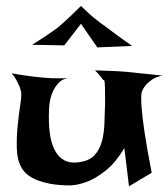

<svg xmlns="http://www.w3.org/2000/svg" viewBox="-20 -698 571 652"><path d="M19.5 -449.2Q44.9 -444.3 64 -441.9Q83 -439.5 96.7 -437.5Q112.3 -435.5 124 -434.6Q135.7 -433.6 151.4 -432.6Q177.7 -431.6 225.6 -432.6Q197.3 -434.6 181.2 -418.5Q165 -402.3 157.2 -381.8Q147.5 -357.4 146.5 -325.2Q144.5 -282.2 148.9 -247.6Q153.3 -212.9 165.5 -189Q177.7 -165 198.2 -153.8Q218.8 -142.6 251 -147.5Q283.2 -152.3 300.3 -170.4Q317.4 -188.5 325.2 -215.3Q333 -242.2 334.5 -276.4Q335.9 -310.5 336.9 -347.7Q336.9 -384.8 336.4 -400.9Q335.9 -417 335 -421.9Q334 -426.8 332 -426.3Q330.1 -425.8 327.1 -430.7Q325.2 -434.6 321.3 -438.5Q318.4 -442.4 313.5 -447.8Q308.6 -453.1 302.7 -459Q328.1 -458 348.1 -457.5Q368.2 -457 381.8 -456.1Q397.5 -455.1 409.2 -454.1Q419.9 -453.1 437.5 -451.2Q452.1 -449.2 475.6 -447.3Q499 -445.3 531.2 -441.4Q508.8 -436.5 495.1 -426.8Q481.4 -417 473.6 -407.2Q464.8 -396.5 460.9 -383.8Q458 -367.2 460.9 -333Q462.9 -302.7 470.7 -250Q478.5 -197.3 495.1 -111.3L418 -65.4L402.3 -195.3Q374 -147.5 342.3 -121.6Q310.5 -95.7 283.2 -84Q251 -70.3 220.7 -68.4Q180.7 -68.4 151.9 -73.7Q123 -79.1 102.5 -87.9Q82 -96.7 69.8 -107.9Q57.6 -119.1 51.8 -130.9Q38.1 -155.3 37.1 -193.8Q36.1 -232.4 40 -271Q43.9 -309.6 48.8 -341.8Q53.7 -374 51.8 -385.7Q49.8 -394.5 45.9 -405.3Q42 -414.1 36.1 -425.3Q30.3 -436.5 19.5 -449.2ZM88.9 -545.9Q115.2 -562.5 132.3 -573.7Q149.4 -585 160.2 -592.8Q171.9 -601.6 178.7 -606.4Q184.6 -611.3 195.3 -621.1Q204.1 -628.9 218.8 -642.6Q233.4 -656.2 254.9 -677.7Q289.1 -644.5 308.6 -629.9Q319.3 -621.1 328.1 -615.2Q336.9 -609.4 350.6 -598.6Q362.3 -589.8 381.3 -575.7Q400.4 -561.5 428.7 -542L310.5 -537.1L254.9 -617.2L198.2 -543.9Z"/></svg>

Font: Lakki Reddy
Style: Regular
Weight: 400
Designer: Appaji Ambarisha Darbha
Version: Version 1.0.4; ttfautohint (v1.2.42-39fb)